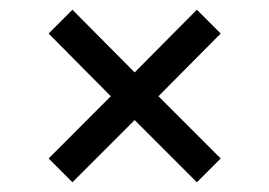

<svg xmlns="http://www.w3.org/2000/svg" viewBox="-20 -448 554 395"><path d="M129 -73 80 -122 208 -250 80 -379 129 -428 257 -299 385 -428 434 -379 306 -250 434 -122 385 -73 257 -201Z"/></svg>

Font: Balthazar
Style: Regular
Weight: 400
Designer: Dario Manuel Muhafara
Foundry: Dario Manuel Muhafara
Version: Version 1.000